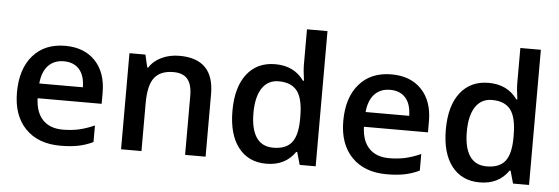

<svg xmlns="http://www.w3.org/2000/svg" viewBox="-49 -912 3132 1075"><g transform="rotate(5 1516.5 -375.0)"><path d="M317.9 9.8Q191.9 9.8 120.8 -63.7Q49.8 -137.2 49.8 -266.1Q49.8 -398.4 115.7 -474.1Q181.6 -549.8 296.9 -549.8Q403.8 -549.8 465.8 -484.9Q527.8 -419.9 527.8 -306.2V-244.1H168Q170.4 -165.5 210.4 -123.3Q250.5 -81.1 323.2 -81.1Q371.1 -81.1 412.4 -90.1Q453.6 -99.1 501 -120.1V-26.9Q459 -6.8 416 1.5Q373 9.8 317.9 9.8ZM296.9 -462.9Q242.2 -462.9 209.2 -428.2Q176.3 -393.6 169.9 -327.1H415Q414.1 -394 382.8 -428.5Q351.6 -462.9 296.9 -462.9Z M1133.3 0H1018.1V-332Q1018.1 -394.5 992.9 -425.3Q967.8 -456.1 913.1 -456.1Q840.3 -456.1 806.6 -413.1Q772.9 -370.1 772.9 -269V0H658.2V-540H748L764.2 -469.2H770Q794.4 -507.8 839.4 -528.8Q884.3 -549.8 939 -549.8Q1133.3 -549.8 1133.3 -352.1Z M1475.1 9.8Q1374 9.8 1317.4 -63.5Q1260.7 -136.7 1260.7 -269Q1260.7 -401.9 1318.1 -475.8Q1375.5 -549.8 1477.1 -549.8Q1583.5 -549.8 1639.2 -471.2H1645Q1636.7 -529.3 1636.7 -563V-759.8H1752V0H1662.1L1642.1 -70.8H1636.7Q1581.5 9.8 1475.1 9.8ZM1505.9 -83Q1576.7 -83 1608.9 -122.8Q1641.1 -162.6 1642.1 -252V-268.1Q1642.1 -370.1 1608.9 -413.1Q1575.7 -456.1 1504.9 -456.1Q1444.3 -456.1 1411.6 -407Q1378.9 -357.9 1378.9 -267.1Q1378.9 -177.2 1410.6 -130.1Q1442.4 -83 1505.9 -83Z M2151.9 9.8Q2025.9 9.8 1954.8 -63.7Q1883.8 -137.2 1883.8 -266.1Q1883.8 -398.4 1949.7 -474.1Q2015.6 -549.8 2130.9 -549.8Q2237.8 -549.8 2299.8 -484.9Q2361.8 -419.9 2361.8 -306.2V-244.1H2002Q2004.4 -165.5 2044.4 -123.3Q2084.5 -81.1 2157.2 -81.1Q2205.1 -81.1 2246.3 -90.1Q2287.6 -99.1 2335 -120.1V-26.9Q2293 -6.8 2250 1.5Q2207 9.8 2151.9 9.8ZM2130.9 -462.9Q2076.2 -462.9 2043.2 -428.2Q2010.3 -393.6 2003.9 -327.1H2249Q2248 -394 2216.8 -428.5Q2185.5 -462.9 2130.9 -462.9Z M2674.3 9.8Q2573.2 9.8 2516.6 -63.5Q2460 -136.7 2460 -269Q2460 -401.9 2517.3 -475.8Q2574.7 -549.8 2676.3 -549.8Q2782.7 -549.8 2838.4 -471.2H2844.2Q2835.9 -529.3 2835.9 -563V-759.8H2951.2V0H2861.3L2841.3 -70.8H2835.9Q2780.8 9.8 2674.3 9.8ZM2705.1 -83Q2775.9 -83 2808.1 -122.8Q2840.3 -162.6 2841.3 -252V-268.1Q2841.3 -370.1 2808.1 -413.1Q2774.9 -456.1 2704.1 -456.1Q2643.6 -456.1 2610.8 -407Q2578.1 -357.9 2578.1 -267.1Q2578.1 -177.2 2609.9 -130.1Q2641.6 -83 2705.1 -83Z"/></g></svg>

Font: f0_51262          
Style: Regular
Weight: 600
Foundry: Ascender Corporation
Version: Version 1.10